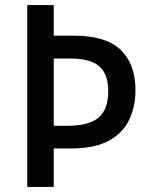

<svg xmlns="http://www.w3.org/2000/svg" viewBox="-20 -734 593 754"><path d="M512 -381Q512 -316 487.5 -264Q463 -212 407.5 -181.5Q352 -151 259 -151H191V0H87V-714H191V-594H269Q396 -594 454 -538Q512 -482 512 -381ZM245 -240Q329 -240 367 -272Q405 -304 405 -377Q405 -443 370 -473.5Q335 -504 258 -504H191V-240Z"/></svg>

Font: Noto Sans Gurmukhi UI SemiCondensed Medium
Style: Regular
Weight: 500
Width: 4
Designer: Jelle Bosma - Monotype Design Team
Foundry: Monotype Imaging Inc.
Version: Version 2.004; ttfautohint (v1.8.4.7-5d5b)